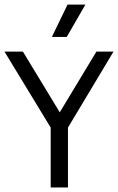

<svg xmlns="http://www.w3.org/2000/svg" viewBox="-34 -821 518 841"><path d="M188 0V-294.2L204.5 -235.1L-14.4 -595H66.3L238.3 -311.7H217.3L388.3 -595H463.2L247.5 -235.1L263.7 -293.5V0ZM193.3 -659.1 261.7 -800.8H340L258.4 -659.1Z"/></svg>

Font: Encode Sans SC Condensed Thin
Style: Regular
Weight: 100
Width: 3
Designer: Multiple Designers
Foundry: Impallari Type
Version: Version 3.002